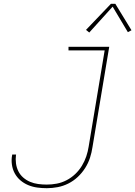

<svg xmlns="http://www.w3.org/2000/svg" viewBox="-20 -981 711 1009"><path d="M226 8Q200 8 175 4.5Q150 1 127.5 -8.5Q105 -18 87 -33.5Q69 -49 57.5 -70Q46 -91 42.5 -116.5Q39 -142 44 -167Q44 -167 44 -167.5Q44 -168 44 -169H65Q65 -168 64.5 -168Q64 -168 64 -167Q61 -145 64 -122.5Q67 -100 76.5 -81Q86 -62 102 -48Q118 -34 138 -25.5Q158 -17 180.5 -14Q203 -11 226 -11Q252 -11 278.5 -16Q305 -21 330 -34Q355 -47 375.5 -66.5Q396 -86 410.5 -110Q425 -134 433.5 -159.5Q442 -185 446 -211L530 -716H340V-735H554L466 -208Q462 -180 453 -152Q444 -124 427.5 -98Q411 -72 388.5 -51Q366 -30 339 -16.5Q312 -3 283 2.5Q254 8 226 8ZM449 -810 432 -824 563 -961H586L671 -822L652 -812L572 -946Z"/></svg>

Font: Iosevka Curly ThExObl
Style: Regular
Weight: 100
Width: 7
Italic angle: -9°
Monospace: yes
Designer: Belleve Invis
Foundry: Belleve Invis
Version: Version 11.1.0; ttfautohint (v1.8.3)